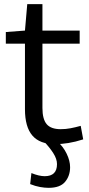

<svg xmlns="http://www.w3.org/2000/svg" viewBox="-20 -683 428 923"><path d="M245 10Q171 10 135.5 -31.5Q100 -73 100 -158V-473H8V-529L100 -536L111 -663H184V-536H363V-473H184V-164Q184 -110 204.5 -86Q225 -62 272 -62Q296 -62 319.5 -66.5Q343 -71 368 -78L380 -13Q343 -1 309 4.5Q275 10 245 10ZM131 149Q168 164 195 164Q254 164 254 106Q254 81 236 53Q218 25 192 -2H257Q284 22 300.5 56Q317 90 317 121Q317 162 293 191Q269 220 214 220Q195 220 172.5 216Q150 212 125 202Z"/></svg>

Font: Georama
Style: Regular
Weight: 400
Designer: Jean-Baptiste Levee
Foundry: Production Type
Version: Version 1.000